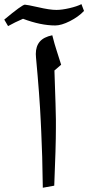

<svg xmlns="http://www.w3.org/2000/svg" viewBox="-72 -880 418 910"><path d="M186 -545.9Q192.9 -347.7 192.9 -314.9V-272Q192.9 -185.5 185.1 0L130.9 9.8Q128.9 -149.4 123.5 -254.9L121.1 -306.2Q115.7 -424.8 98.6 -607.9L97.7 -624Q97.7 -660.6 116.5 -682.6Q135.3 -704.6 175.8 -712.9Q187 -668.5 196.8 -639.2L217.8 -573.2ZM189.9 -759.3Q121.1 -759.3 37.1 -791Q-1.5 -774.4 -33.7 -756.3L-51.8 -787.1Q33.2 -857.9 45.9 -857.9Q54.7 -857.9 109.4 -845.7Q163.6 -833 195.3 -833Q221.2 -833 257.1 -841.3Q293 -849.6 314 -860.4L326.2 -828.1Q299.8 -800.3 259.3 -779.8Q218.8 -759.3 189.9 -759.3Z"/></svg>

Font: Sahl Naskh
Style: Regular
Weight: 400
Designer: Pascal Zoghbi
Version: Version 1.001